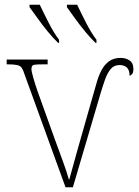

<svg xmlns="http://www.w3.org/2000/svg" viewBox="-20 -786 585 806"><path d="M83 -474Q77 -493 71 -501.5Q65 -510 51.5 -513Q38 -516 8 -516V-536H180V-516H168Q134 -516 123 -514Q112 -512 112 -496Q112 -486 120.5 -457Q129 -428 137 -405L211 -199Q227 -156 244 -109Q261 -62 269 -33H271Q280 -66 305.5 -157.5Q331 -249 372 -391Q379 -415 386.5 -441.5Q394 -468 406 -491Q418 -514 437.5 -528.5Q457 -543 487 -543Q507 -543 523.5 -532.5Q540 -522 540 -496Q540 -483 535.5 -476.5Q531 -470 524 -468Q524 -492 512.5 -502.5Q501 -513 482 -513Q459 -513 445 -496.5Q431 -480 421.5 -453.5Q412 -427 403 -397L286 0H255ZM381 -606Q361 -625 337.5 -653.5Q314 -682 293.5 -710.5Q273 -739 261 -756V-766H304Q320 -732 341.5 -690Q363 -648 385 -619V-606ZM224 -606Q204 -625 180.5 -653.5Q157 -682 137 -710.5Q117 -739 104 -756V-766H147Q163 -732 184.5 -690Q206 -648 228 -619V-606Z"/></svg>

Font: Noto Serif Thin
Style: Regular
Weight: 100
Designer: Monotype Design Team
Foundry: Monotype Imaging Inc.
Version: Version 2.015